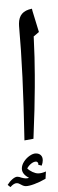

<svg xmlns="http://www.w3.org/2000/svg" viewBox="-20 -850 296 978"><path d="M157.2 -467.8V-405.3Q157.2 -308.6 150.4 -143.1L104.5 -134.8Q98.1 -485.4 77.1 -716.8L76.7 -729.5Q76.7 -761.2 92.5 -780Q108.4 -798.8 142.6 -805.7Q144 -799.3 145.5 -793.9Q147 -788.6 178.2 -687L151.4 -664.1L151.9 -659.2Q157.2 -551.8 157.2 -467.8ZM122.1 -830.1ZM131.3 -83ZM111.8 58.6Q121.6 58.6 127.9 55.7Q91.3 37.1 91.3 8.3Q91.3 -9.3 102.8 -27.1Q114.3 -44.9 131.3 -56.6Q148.4 -68.4 162.6 -68.4Q179.2 -68.4 188.5 -59.1Q197.8 -49.8 197.8 -33.2Q197.8 -21 192.4 -6.3L174.8 -10.7L175.3 -14.6Q175.3 -18.6 172.1 -22.7Q168.9 -26.9 163.6 -26.9Q152.3 -26.9 139.6 -17.1Q127 -7.3 118.7 7.8Q129.4 18.6 145.5 25.9Q161.6 33.2 174.3 33.2Q191.9 33.2 213.9 23.4L211.9 60.5Q183.6 77.1 155.3 87.6Q127 98.1 111.3 98.1Q100.1 98.1 86.9 90.3Q75.2 83 65.4 83Q50.8 83 33.2 103L19 91.8Q29.3 74.7 43.5 62.5Q57.6 50.3 68.4 50.3Q78.1 50.3 88.4 54.7Q102.5 58.6 111.8 58.6ZM131.3 -83ZM149.9 107.9Z"/></svg>

Font: Noto Naskh Arabic UI
Style: Regular
Weight: 400
Designer: Monotype Design team
Foundry: Monotype Imaging Inc.
Version: Version 1.05